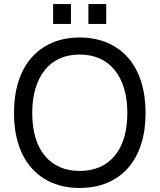

<svg xmlns="http://www.w3.org/2000/svg" viewBox="-20 -911 787 947"><path d="M373 16Q297 16 237 -9.5Q177 -35 135 -83Q93 -131 71 -199.5Q49 -268 49 -354Q49 -440 71 -509Q93 -578 135 -626Q177 -674 237 -700Q297 -726 373 -726Q449 -726 509.5 -700Q570 -674 612 -626Q654 -578 676 -509Q698 -440 698 -354Q698 -268 676 -199.5Q654 -131 612 -83Q570 -35 509.5 -9.5Q449 16 373 16ZM373 -68Q484 -68 546 -143Q608 -218 608 -354Q608 -422 592 -475Q576 -528 545.5 -565.5Q515 -603 471.5 -622.5Q428 -642 373 -642Q318 -642 274.5 -622.5Q231 -603 201 -565.5Q171 -528 155 -475Q139 -422 139 -354Q139 -218 201 -143Q263 -68 373 -68ZM242 -793V-891H330V-793ZM416 -793V-891H504V-793Z"/></svg>

Font: Geist
Style: Regular
Weight: 400
Designer: Basement.studio, Andrés Briganti, Mateo Zaragoza
Foundry: Basement.studio, Vercel, Andrés Briganti, Guido Ferreyra, Mateo Zaragoza
Version: Version 1.401